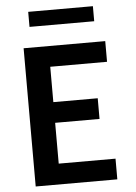

<svg xmlns="http://www.w3.org/2000/svg" viewBox="-61 -971 722 1017"><g transform="rotate(-5 300.0 -462.5)"><path d="M87 0V-735H521V-625H219V-437H455V-327H219V-110H521V0ZM128 -845V-925H472V-845Z"/></g></svg>

Font: Iosevka SS04 XBd Ex
Style: Regular
Weight: 800
Width: 7
Monospace: yes
Designer: Belleve Invis
Foundry: Belleve Invis
Version: Version 19.0.0; ttfautohint (v1.8.4)